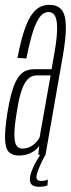

<svg xmlns="http://www.w3.org/2000/svg" viewBox="-28 -624 285 774"><path d="M48 3Q65 3 78.2 -0.8Q91.5 -4.5 102.2 -10.8Q113 -17 120 -23.8Q127 -30.5 130 -37.5L126.5 0H155.5L223 -385.5Q238.5 -470.5 237.5 -518Q236.5 -565.5 220 -585Q203.5 -604.5 171 -604.5Q148.5 -604.5 130.2 -594.2Q112 -584 96.5 -560Q81 -536 67.8 -494.8Q54.5 -453.5 42.5 -390.5L78.5 -388.5Q92.5 -460 106.2 -500.8Q120 -541.5 134.8 -558.5Q149.5 -575.5 167 -575.5Q186 -575.5 194.8 -557.8Q203.5 -540 202 -498.5Q200.5 -457 187 -385.5L180 -345H111Q95.5 -345 81.8 -340.8Q68 -336.5 56.5 -325.2Q45 -314 35.2 -294.5Q25.5 -275 17.2 -244.2Q9 -213.5 2 -170Q-9.5 -96.5 -7.5 -59.5Q-5.5 -22.5 9 -9.8Q23.5 3 48 3ZM62 -25Q47.5 -25 39 -36.2Q30.5 -47.5 30 -79Q29.5 -110.5 39.5 -171.5Q46.5 -218 55.2 -247.5Q64 -277 74.5 -292.5Q85 -308 96 -314Q107 -320 119.5 -320H176L131.5 -69.5Q127 -60.5 117.2 -50Q107.5 -39.5 93.8 -32.2Q80 -25 62 -25ZM129 129Q136.5 129 143.5 128.2Q150.5 127.5 156.2 125.8Q162 124 163.5 123.5L165 99.5Q163 101 158.5 102.5Q154 104 148.8 104.8Q143.5 105.5 137.5 105.5Q129 105.5 124 101.8Q119 98 119 89.5Q119 79.5 125.8 62Q132.5 44.5 141.2 26.8Q150 9 155.5 0H134Q127.5 10 117.2 28Q107 46 99.8 65.5Q92.5 85 92.5 99Q92.5 111 97.5 117.5Q102.5 124 111.2 126.5Q120 129 129 129Z"/></svg>

Font: Anybody ExtraCondensed ExtraLight
Style: Italic
Weight: 250
Width: 2
Italic angle: -10°
Version: Version 1.113;gftools[0.9.25]